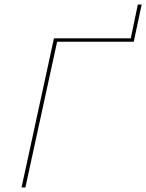

<svg xmlns="http://www.w3.org/2000/svg" viewBox="-20 -827 645 847"><path d="M605 -807 570 -643H232L92 0H75L218 -658H557L588 -807Z"/></svg>

Font: EauTestText Thin
Style: Italic
Weight: 250
Italic angle: -12°
Designer: Christian Thalmann (Catharsis Fonts)
Version: Version 0.001;PS 000.001;hotconv 1.0.88;makeotf.lib2.5.64775